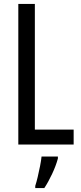

<svg xmlns="http://www.w3.org/2000/svg" viewBox="-20 -734 411 975"><path d="M73 0V-714H157V-76H354V0ZM274 71Q264 108 244.5 149.5Q225 191 205 221H159V210Q165 192 171.5 164.5Q178 137 183.5 109Q189 81 191 61H274Z"/></svg>

Font: Noto Sans Gurmukhi ExtraCondensed
Style: Regular
Weight: 400
Width: 2
Designer: Jelle Bosma - Monotype Design Team
Foundry: Monotype Imaging Inc.
Version: Version 2.004; ttfautohint (v1.8.4.7-5d5b)